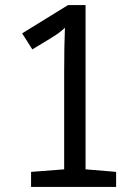

<svg xmlns="http://www.w3.org/2000/svg" viewBox="-20 -734 540 754"><path d="M436 -59V0H232H102V-59L232 -69V-448Q232 -559 235 -625Q221 -612 210 -604Q199 -596 181 -585L107 -540L67 -603L247 -714H316V-69H317Z"/></svg>

Font: Noto Sans Mono UI Cond
Style: Regular
Weight: 400
Width: 3
Monospace: yes
Designer: Monotype Design team
Foundry: Monotype Imaging Inc.
Version: Version 1.000